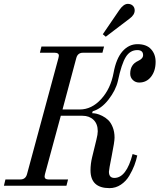

<svg xmlns="http://www.w3.org/2000/svg" viewBox="-40 -950 816 982"><path d="M299.8 0H-20L-12.2 -32.2H64Q90.8 -32.2 98.1 -59.1L258.8 -652.8Q261.2 -662.6 261.2 -665Q261.2 -680.2 240.2 -680.2H164.1L171.9 -711.9H492.2L483.9 -680.2H383.8Q357.4 -680.2 350.1 -652.8L279.8 -390.1H368.2Q428.7 -390.1 477.3 -443.1Q525.9 -496.1 541 -578.1Q554.2 -650.4 586.4 -687.3Q618.7 -724.1 663.1 -724.1Q709 -724.1 732.4 -698.5Q755.9 -672.9 755.9 -633.8Q755.9 -587.4 732.7 -557.6Q709.5 -527.8 671.9 -527.8Q652.8 -527.8 639.4 -540.8Q626 -553.7 626 -573.2Q626 -620.1 666 -638.2Q691.9 -649.9 691.9 -668Q691.9 -693.8 662.1 -693.8Q625.5 -693.8 603.5 -658.7Q581.5 -623.5 563 -536.1Q552.2 -488.8 515.4 -441.2Q478.5 -393.6 434.1 -380.9L431.2 -371.1Q440.9 -371.1 453.4 -368.4Q465.8 -365.7 482.7 -357.4Q499.5 -349.1 513.2 -336.2Q526.9 -323.2 536.4 -299.6Q545.9 -275.9 545.9 -246.1Q545.9 -225.1 531.5 -153.3Q517.1 -81.5 517.1 -71.8Q517.1 -40 544.9 -40Q606.4 -40 638.2 -162.1L662.1 -154.8Q656.7 -129.4 647.2 -104.2Q637.7 -79.1 621.1 -51Q604.5 -22.9 578.1 -5.4Q551.8 12.2 520 12.2Q422.9 12.2 422.9 -79.1Q422.9 -111.8 431.2 -146L453.1 -235.8Q460 -262.7 460 -278.8Q460 -316.4 438.2 -337.2Q416.5 -357.9 381.8 -357.9H271L189.9 -59.1Q188 -51.3 188 -47.9Q188 -32.2 208 -32.2H308.1ZM501 -762.2 485.8 -774.9 569.8 -897.9Q591.8 -930.2 613.8 -930.2Q629.4 -930.2 639.2 -920.9Q648.9 -911.6 648.9 -897Q648.9 -874 623 -855Z"/></svg>

Font: Flanker Steampunk
Style: Italic
Weight: 400
Italic angle: -12°
Designer: Alexey Kryukov, Leonardo Di Lena
Foundry: Alexey Kryukov, Leonardo Di Lena
Version: 1.210